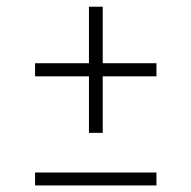

<svg xmlns="http://www.w3.org/2000/svg" viewBox="-20 -566 584 586"><path d="M251.5 -160.5V-333H87V-373H251.5V-545.5H293.5V-373H457.5V-333H293.5V-160.5ZM87 0V-39.5H457.5V0Z"/></svg>

Font: Encode Sans Semi Expanded ExtraLight
Style: Regular
Weight: 200
Width: 6
Designer: Multiple Designers
Foundry: Impallari Type
Version: Version 3.000; ttfautohint (v1.8.3) -l 8 -r 50 -G 200 -x 14 